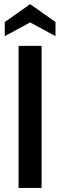

<svg xmlns="http://www.w3.org/2000/svg" viewBox="-20 -926 296 946"><path d="M71.5 0V-700H185V0ZM3.5 -748V-817.5L128.5 -905.5L253.5 -817.5V-748L128.5 -815.5Z"/></svg>

Font: Cabin SemiCondensed SemiBold
Style: Regular
Weight: 600
Width: 4
Designer: Pablo Impallari
Foundry: Pablo Impallari. http://www.impallari.com Igino Marini. http://www.ikern.com
Version: Version 3.001